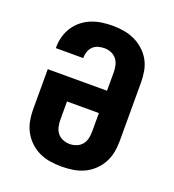

<svg xmlns="http://www.w3.org/2000/svg" viewBox="-136 -849 872 962"><g transform="rotate(20 300.0 -367.5)"><path d="M300 8Q270 8 240 3.5Q210 -1 182.5 -13.5Q155 -26 132.5 -47Q110 -68 95.5 -94Q81 -120 75 -150Q69 -180 69 -210V-427H385V-525Q385 -543 381 -561.5Q377 -580 365.5 -594.5Q354 -609 336.5 -616Q319 -623 301 -623Q284 -623 268 -618.5Q252 -614 240 -602.5Q228 -591 222.5 -575Q217 -559 217 -543V-540H71V-547Q71 -575 79 -603Q87 -631 102.5 -654.5Q118 -678 140.5 -696Q163 -714 189.5 -724.5Q216 -735 244.5 -739Q273 -743 301 -743Q331 -743 361 -738Q391 -733 418 -720.5Q445 -708 468 -687.5Q491 -667 505.5 -641Q520 -615 525.5 -585Q531 -555 531 -525V-210Q531 -180 525 -150Q519 -120 504.5 -94Q490 -68 467.5 -47Q445 -26 417.5 -13.5Q390 -1 360 3.5Q330 8 300 8ZM300 -112Q318 -112 336 -119Q354 -126 365.5 -140.5Q377 -155 381 -173.5Q385 -192 385 -210V-308H215V-210Q215 -192 219 -173.5Q223 -155 234.5 -140.5Q246 -126 264 -119Q282 -112 300 -112Z"/></g></svg>

Font: Iosevka Aile Heavy
Style: Regular
Weight: 900
Designer: Belleve Invis
Foundry: Belleve Invis
Version: Version 31.1.0; ttfautohint (v1.8.4)